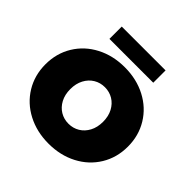

<svg xmlns="http://www.w3.org/2000/svg" viewBox="-227 -1091 1301 1301"><g transform="rotate(45 424.0 -440.0)"><path d="M221 -31C281 0.3 348.7 16 424 16C499.3 16 567 0.3 627 -31C687 -62.3 734 -105.8 768 -161.5C802 -217.2 819 -280 819 -350C819 -420 802 -482.8 768 -538.5C734 -594.2 687 -637.7 627 -669C567 -700.3 499.3 -716 424 -716C348.7 -716 281 -700.3 221 -669C161 -637.7 114 -594.2 80 -538.5C46 -482.8 29 -420 29 -350C29 -280 46 -217.2 80 -161.5C114 -105.8 161 -62.3 221 -31ZM503.5 -196.5C479.8 -182.2 453.3 -175 424 -175C394.7 -175 368.2 -182.2 344.5 -196.5C320.8 -210.8 302 -231.2 288 -257.5C274 -283.8 267 -314.7 267 -350C267 -385.3 274 -416.2 288 -442.5C302 -468.8 320.8 -489.2 344.5 -503.5C368.2 -517.8 394.7 -525 424 -525C453.3 -525 479.8 -517.8 503.5 -503.5C527.2 -489.2 546 -468.8 560 -442.5C574 -416.2 581 -385.3 581 -350C581 -314.7 574 -283.8 560 -257.5C546 -231.2 527.2 -210.8 503.5 -196.5ZM214 -896V-778H634V-896Z"/></g></svg>

Font: Montserrat Custom Black
Style: Regular
Weight: 900
Designer: Julieta Ulanovsky
Foundry: Julieta Ulanovsky
Version: Version 7.200